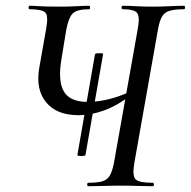

<svg xmlns="http://www.w3.org/2000/svg" viewBox="-20 -645 661 665"><path d="M248 -108 309 -457Q310 -460 317 -460.5Q324 -461 331 -460.5Q338 -460 337 -457L276 -108Q276 -106 268.5 -105Q261 -104 254.5 -105Q248 -106 248 -108ZM286 0Q282 0 282 -6Q282 -12 286 -12Q319 -12 336 -17.5Q353 -23 361.5 -39Q370 -55 375 -83L457 -544Q465 -587 455 -600Q445 -613 405 -613Q401 -613 401 -619Q401 -625 405 -625Q426 -625 452 -623.5Q478 -622 508 -622Q539 -622 567.5 -623.5Q596 -625 617 -625Q621 -625 621 -619Q621 -613 617 -613Q585 -613 567 -607.5Q549 -602 540.5 -586.5Q532 -571 527 -542L445 -79Q438 -36 449.5 -24Q461 -12 509 -12Q513 -12 513 -6Q513 0 509 0Q486 0 458.5 -1Q431 -2 401 -2Q367 -2 337.5 -1Q308 0 286 0ZM252 -246Q176 -246 139.5 -291Q103 -336 116 -410L140 -546Q148 -590 137 -601.5Q126 -613 82 -613Q79 -613 79 -619Q79 -625 82 -625Q96 -625 108.5 -624Q121 -623 139 -622.5Q157 -622 185 -622Q222 -622 246.5 -623.5Q271 -625 289 -625Q292 -625 292 -619Q292 -613 289 -613Q246 -613 231.5 -598Q217 -583 209 -539L193 -441Q180 -365 201 -328.5Q222 -292 284 -292Q316 -292 353 -300.5Q390 -309 432 -328L438 -318Q386 -279 340.5 -262.5Q295 -246 252 -246Z"/></svg>

Font: Cormorant Medium
Style: Italic
Weight: 500
Italic angle: -10°
Designer: Christian Thalmann (Catharsis Fonts)
Foundry: Catharsis Fonts
Version: Version 4.000